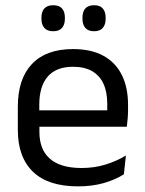

<svg xmlns="http://www.w3.org/2000/svg" viewBox="-20 -684 540 716"><path d="M271 11Q159.5 11 103 -43.5Q46.5 -98 46.5 -199.5V-286.5Q46.5 -389.5 99 -445.2Q151.5 -501 252.5 -501Q320.5 -501 366 -475.8Q411.5 -450.5 434.5 -404Q457.5 -357.5 457.5 -293V-275Q457.5 -259 456.2 -243Q455 -227 453 -211.5H378.5Q379.5 -235.5 379.8 -257Q380 -278.5 380 -296.5Q380 -341 365.8 -371.8Q351.5 -402.5 323.2 -418.8Q295 -435 252.5 -435Q189.5 -435 158 -398.5Q126.5 -362 126.5 -294V-247.5L127 -237.5V-191Q127 -160.5 136 -136Q145 -111.5 164.2 -93.8Q183.5 -76 213.2 -66.8Q243 -57.5 284 -57.5Q331.5 -57.5 372.5 -70Q413.5 -82.5 449.5 -104L442 -34Q409.5 -13.5 366.5 -1.2Q323.5 11 271 11ZM89 -211.5V-272.5H436V-211.5ZM178 -567.5Q156.5 -567.5 145.5 -579.8Q134.5 -592 134.5 -614.5V-618Q134.5 -640.5 145.5 -652.5Q156.5 -664.5 178 -664.5Q200.5 -664.5 211.2 -652.5Q222 -640.5 222 -618V-614.5Q222 -592 211.2 -579.8Q200.5 -567.5 178 -567.5ZM331 -567.5Q309 -567.5 298.2 -579.8Q287.5 -592 287.5 -614.5V-618Q287.5 -640.5 298.2 -652.5Q309 -664.5 331 -664.5Q352.5 -664.5 363.2 -652.5Q374 -640.5 374 -618V-614.5Q374 -592 363.2 -579.8Q352.5 -567.5 331 -567.5Z"/></svg>

Font: Anek Bangla
Style: Regular
Weight: 400
Designer: Sulekha Rajkumar (Bangla), Yesha Goshar (Latin)
Foundry: Ek Type
Version: Version 1.003